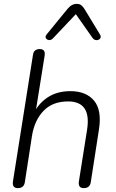

<svg xmlns="http://www.w3.org/2000/svg" viewBox="-20 -964 600 990"><path d="M72 6Q41 6 47 -30L150 -681Q154 -711 185 -711Q216 -711 210 -676L166 -401Q194 -445 238.5 -469.5Q283 -494 343 -494Q424 -494 465 -445Q506 -396 490 -295L448 -24Q443 6 412 6Q381 6 387 -30L429 -295Q452 -441 331 -441Q251 -441 204.5 -392.5Q158 -344 145 -264L108 -24Q103 6 72 6ZM253 -766Q243 -756 232 -757.5Q221 -759 216.5 -767.5Q212 -776 221 -787L328 -918Q349 -944 376 -944Q390 -944 399 -937Q408 -930 416 -917L495 -787Q503 -774 496.5 -765.5Q490 -757 477.5 -757Q465 -757 456 -770L371 -891Z"/></svg>

Font: Nunito Light
Style: Italic
Weight: 300
Italic angle: -9°
Designer: Vernon Adams
Foundry: Vernon Adams
Version: Version 3.601; ttfautohint (v1.8.2.53-6de2)